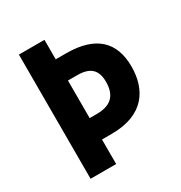

<svg xmlns="http://www.w3.org/2000/svg" viewBox="-168 -835 902 956"><g transform="rotate(-30 283.0 -357.0)"><path d="M533 -383C533 -523 454 -602 284 -602H224V-714H77V0H224V-141H280C467 -141 533 -252 533 -383ZM265 -264H224V-480H278C353 -480 385 -447 385 -380C385 -298 342 -264 265 -264Z"/></g></svg>

Font: Noto Sans Georgian SemiCondensed Bold
Style: Regular
Weight: 700
Width: 4
Designer: Monotype Design Team, Akaki Razmadze
Foundry: Google LLC
Version: Version 2.005